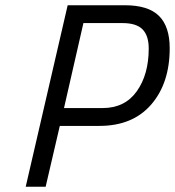

<svg xmlns="http://www.w3.org/2000/svg" viewBox="-20 -712 667 732"><path d="M359 -232H208L154 0H78L238 -692H456Q545 -692 586 -651.5Q627 -611 627 -528Q627 -395 556.5 -313.5Q486 -232 359 -232ZM371 -300Q456 -300 501.5 -364Q547 -428 547 -527Q547 -576 523.5 -600Q500 -624 447 -624H298L224 -300Z"/></svg>

Font: TitilliumWebItalic
Style: Italic
Weight: 400
Italic angle: -13°
Version: Version 1.001;PS 57.000;hotconv 1.0.70;makeotf.lib2.5.55311